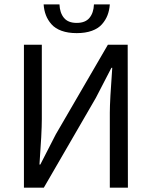

<svg xmlns="http://www.w3.org/2000/svg" viewBox="-20 -861 696 881"><path d="M89.8 0V-655.8H171.9V-314.9Q171.9 -252.9 161.1 -106H165L235.8 -244.1L475.1 -655.8H565.9L566.9 0H483.9V-344.2Q483.9 -398.4 495.1 -549.8H491.2L419.9 -412.1L181.2 0ZM180.2 -840.8H252.9Q254.4 -802.2 273.4 -779.1Q292.5 -755.9 332 -755.9Q371.6 -755.9 390.6 -779.1Q409.7 -802.2 411.1 -840.8H483.9Q481.9 -813.5 473.4 -791.3Q464.8 -769 448 -749.8Q431.2 -730.5 401.6 -719.7Q372.1 -709 332 -709Q292 -709 262.5 -719.7Q232.9 -730.5 216.1 -749.8Q199.2 -769 190.7 -791.3Q182.1 -813.5 180.2 -840.8Z"/></svg>

Font: Source Sans Pro
Style: Regular
Weight: 400
Designer: Paul D. Hunt
Foundry: Adobe Systems Incorporated
Version: Version 3.006;hotconv 1.0.111;makeotfexe 2.5.65597